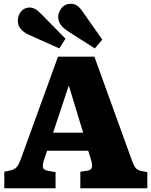

<svg xmlns="http://www.w3.org/2000/svg" viewBox="-20 -1003 807 1023"><path d="M3 0V-88L39 -96Q58 -101 68.5 -112.5Q79 -124 89 -150L289 -701H483L684 -145Q695 -116 704.5 -106Q714 -96 733 -92L765 -86V0H408V-88L447 -94Q465 -97 469 -109.5Q473 -122 467 -145L450 -200H231L214 -149Q207 -128 208.5 -112.5Q210 -97 240 -92L276 -86V0ZM263 -296H423L348 -543H345ZM485 -745 343 -836Q314 -855 302 -873Q290 -891 290 -914Q290 -937 308 -960Q326 -983 358 -983Q372 -983 386.5 -975.5Q401 -968 416 -947L525 -792ZM296 -745 133 -818Q103 -832 89 -850.5Q75 -869 75 -892Q75 -921 92.5 -942Q110 -963 138 -963Q151 -963 164.5 -956.5Q178 -950 194 -934L329 -797Z"/></svg>

Font: Literata ExtraBold
Style: Regular
Weight: 800
Designer: Latin by Veronika Burian and Jose Scaglione. Greek by Irene Vlachou. Cyrillic by Vera Evstafieva.
Foundry: TypeTogether
Version: Version 3.103;gftools[0.9.29]